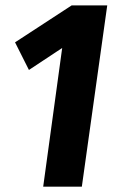

<svg xmlns="http://www.w3.org/2000/svg" viewBox="-20 -696 435 716"><path d="M379.9 -675.8 285.2 0H141.1L211.9 -517.1L87.9 -435.1L36.1 -538.1L247.1 -675.8Z"/></svg>

Font: Fira Sans Compressed
Style: Bold Italic
Weight: 700
Width: 3
Italic angle: -8°
Designer: Carrois Corporate & Edenspiekermann AG
Foundry: Carrois Corporate GbR & Edenspiekermann AG
Version: Version 4.203;PS 004.203;hotconv 1.0.88;makeotf.lib2.5.64775